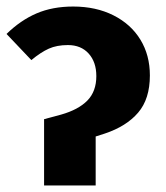

<svg xmlns="http://www.w3.org/2000/svg" viewBox="-24 -568 507 588"><path d="M111 -203 163 -217Q216 -232 243.5 -260Q271 -288 271 -335Q271 -378 247.5 -404Q224 -430 184 -430Q150 -430 125.5 -419Q101 -408 72 -384L-4 -464Q39 -506 88 -527Q137 -548 200 -548Q270 -548 323.5 -521Q377 -494 406 -446.5Q435 -399 435 -337Q435 -265 399 -223Q363 -181 297 -159L269 -150V0H111Z"/></svg>

Font: FiraGOUPP
Style: Bold
Weight: 700
Designer: bBox Type
Foundry: bBox Type GmbH
Version: Version 1.001